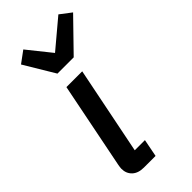

<svg xmlns="http://www.w3.org/2000/svg" viewBox="-248 -840 894 894"><g transform="rotate(-45 199.5 -393.0)"><path d="M198 0H121Q84 0 63.5 -19.5Q43 -39 43 -70Q43 -76 44 -81.5Q45 -87 46 -94L131 -520H235L148 -87H215ZM253 -594H146L56 -744L113 -786L206 -670L344 -786L399 -744Z"/></g></svg>

Font: IBM Plex Sans Medium
Style: Italic
Weight: 500
Italic angle: -11.31°
Designer: Mike Abbink, Paul van der Laan, Pieter van Rosmalen
Foundry: Bold Monday
Version: Version 3.201